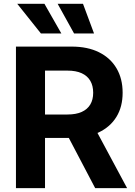

<svg xmlns="http://www.w3.org/2000/svg" viewBox="-20 -967 695 987"><path d="M62 0V-727.5H348.1Q430.7 -727.5 489.3 -698.2Q547.9 -668.9 579.1 -615.7Q610.4 -562.5 610.4 -490.2Q610.4 -418 578.4 -366Q546.4 -314 486.6 -285.9Q426.8 -257.8 342.8 -257.8H150.9V-378.4H327.1Q370.6 -378.4 399.9 -391.6Q429.2 -404.8 444.1 -429.7Q459 -454.6 459 -490.2Q459 -526.4 444.1 -551.8Q429.2 -577.1 399.9 -590.6Q370.6 -604 326.7 -604H211.4V0ZM469.2 0 295.9 -330.1H456.1L633.3 0ZM360.8 -794.9 276.4 -947.3H406.7L463.4 -794.9ZM190.4 -794.9 68.8 -947.3H208.5L295.4 -794.9Z"/></svg>

Font: Inter 20pt
Style: Bold
Weight: 700
Version: Version 4.001;git-66647c0bb